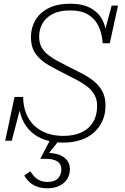

<svg xmlns="http://www.w3.org/2000/svg" viewBox="-20 -748 669 1030"><path d="M320 17Q266 17 222.5 2.5Q179 -12 148 -40Q117 -68 99.5 -109Q82 -150 80 -201Q86 -197 88.5 -194Q91 -191 92 -187Q93 -183 91 -176L43 7H8L58 -228H104Q105 -178 120.5 -139Q136 -100 164.5 -73.5Q193 -47 232 -33Q271 -19 320 -19Q377 -19 417.5 -38Q458 -57 479.5 -93Q501 -129 501 -180Q501 -214 486.5 -239.5Q472 -265 447.5 -284Q423 -303 392.5 -319Q362 -335 330 -351Q282 -375 240 -399Q198 -423 172 -458Q146 -493 146 -550Q146 -598 169 -638.5Q192 -679 239 -703.5Q286 -728 357 -728Q425 -728 468 -703.5Q511 -679 531.5 -637Q552 -595 550 -542Q546 -547 543.5 -552Q541 -557 540 -562Q539 -567 540 -573L579 -718H613L569 -516H531Q527 -571 507.5 -610Q488 -649 451.5 -670.5Q415 -692 357 -692Q299 -692 262.5 -673Q226 -654 208 -622.5Q190 -591 190 -551Q190 -518 203 -494.5Q216 -471 239 -453Q262 -435 292 -419Q322 -403 356 -386Q391 -369 425 -351Q459 -333 486.5 -310Q514 -287 530 -256.5Q546 -226 546 -182Q546 -137 530 -100.5Q514 -64 484.5 -37.5Q455 -11 413 3Q371 17 320 17ZM236 262Q200 262 175.5 252Q151 242 135.5 226.5Q120 211 110 194L142 171Q149 181 160 194.5Q171 208 189.5 218Q208 228 236 228Q273 228 291 209Q309 190 309 160Q309 142 300 129.5Q291 117 272 110.5Q253 104 221 104H196L253 -5H305L233 85L229 72Q271 72 299 83Q327 94 341 113.5Q355 133 355 160Q355 189 340.5 212Q326 235 299 248.5Q272 262 236 262Z"/></svg>

Font: Roboto Serif 20pt Thin
Style: Italic
Weight: 250
Italic angle: -10°
Version: Version 1.007